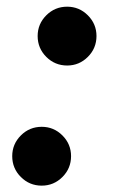

<svg xmlns="http://www.w3.org/2000/svg" viewBox="-20 -554 355 589"><path d="M108 15.5Q70.5 15.5 44 -11Q17.5 -37.5 17.5 -75Q17.5 -112 44 -138.5Q70.5 -165 108 -165Q145 -165 171.5 -138.5Q198 -112 198 -75Q198 -37.5 171.5 -11Q145 15.5 108 15.5ZM186 -353Q148.5 -353 122 -379.5Q95.5 -406 95.5 -443.5Q95.5 -480.5 122 -507Q148.5 -533.5 186 -533.5Q223 -533.5 249.5 -507Q276 -480.5 276 -443.5Q276 -406 249.5 -379.5Q223 -353 186 -353Z"/></svg>

Font: Epilogue ExtraBold
Style: Italic
Weight: 800
Italic angle: -12°
Designer: Tyler Finck
Foundry: Etcetera Type Co
Version: Version 2.111; ttfautohint (v1.8.3)